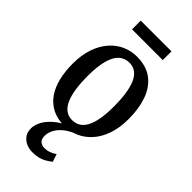

<svg xmlns="http://www.w3.org/2000/svg" viewBox="-300 -793 1105 1105"><g transform="rotate(45 253.0 -240.5)"><path d="M26 -277Q26 -348 44.8 -402.2Q63.5 -456.5 96.2 -493.5Q129 -530.5 170.8 -549Q212.5 -567.5 258 -567.5Q336 -567.5 384.8 -530.5Q433.5 -493.5 456.5 -428.8Q479.5 -364 479.5 -280.5Q479.5 -208.5 460.8 -154Q442 -99.5 409.2 -62.8Q376.5 -26 334.5 -7.5Q292.5 11 247 11Q189 11 147.2 -10.2Q105.5 -31.5 78.5 -70.2Q51.5 -109 38.8 -161.5Q26 -214 26 -277ZM253.5 -44.5Q290.5 -44.5 316 -67.8Q341.5 -91 355 -141.2Q368.5 -191.5 368.5 -271Q368.5 -325 362.2 -369.2Q356 -413.5 342.8 -445.5Q329.5 -477.5 307.2 -494.8Q285 -512 253.5 -512Q216.5 -512 190.5 -488.8Q164.5 -465.5 150.8 -415.8Q137 -366 137 -285.5Q137 -231 143.5 -186.8Q150 -142.5 163.8 -110.5Q177.5 -78.5 199.8 -61.5Q222 -44.5 253.5 -44.5ZM221 248Q196 248 172.8 238Q149.5 228 134.5 207.8Q119.5 187.5 119.5 157Q119.5 135 128.8 112.5Q138 90 155 69Q172 48 195.5 30Q219 12 247 -0.5L276 -5L315.5 -1Q278 15.5 253.5 37.2Q229 59 217.2 83.2Q205.5 107.5 205.5 131.5Q205.5 159 220 170.5Q234.5 182 256.5 182Q273.5 182 291.2 176Q309 170 329 156.5L344.5 203.5Q326 218 308.2 228Q290.5 238 269.8 243Q249 248 221 248ZM378 -729V-658H128V-729Z"/></g></svg>

Font: Merriweather 24pt SemiCondensed
Style: Regular
Weight: 400
Width: 4
Designer: Eben Sorkin
Foundry: Eben Sorkin
Version: Version 2.100